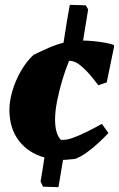

<svg xmlns="http://www.w3.org/2000/svg" viewBox="-20 -650 492 795"><path d="M158 123 148 101Q151 85 155 60Q159 35 164 2Q98 -16 58.5 -67Q19 -118 19 -196Q19 -231 31 -272.5Q43 -314 65.5 -354Q88 -394 119 -423Q154 -440 184 -453Q214 -466 243 -473Q251 -524 257.5 -564.5Q264 -605 269 -630L335 -628L345 -611L324 -482Q344 -482 368.5 -479.5Q393 -477 416 -473Q439 -469 452 -463V-455L422 -309L387 -297Q371 -319 351 -342Q331 -365 310 -381.5Q289 -398 269 -398H266Q251 -362 238 -318.5Q225 -275 216.5 -232Q208 -189 208 -154Q208 -128 213.5 -106.5Q219 -85 232 -71Q253 -69 281 -79Q309 -89 341 -105Q373 -121 402 -137L429 -99Q413 -82 389.5 -60Q366 -38 340.5 -19.5Q315 -1 291 8Q278 9 265 10.5Q252 12 241 12L222 125Z"/></svg>

Font: Labrada Black
Style: Italic
Weight: 900
Italic angle: -7°
Designer: Mercedes Jáuregui
Foundry: Omnibus-Type Team
Version: Version 1.000; ttfautohint (v1.8.4.7-5d5b)